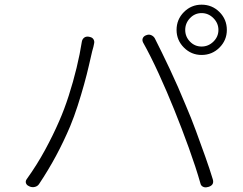

<svg xmlns="http://www.w3.org/2000/svg" viewBox="-20 -812 1040 821"><path d="M772 -684Q772 -655 792.5 -634Q813 -613 842 -613Q871 -613 892.5 -634Q914 -655 914 -684Q914 -713 892.5 -734.5Q871 -756 842 -756Q813 -756 792.5 -734.5Q772 -713 772 -684ZM735 -684Q735 -729 766.5 -760.5Q798 -792 842 -792Q887 -792 918.5 -760.5Q950 -729 950 -684Q950 -640 918.5 -608.5Q887 -577 842 -577Q798 -577 766.5 -608.5Q735 -640 735 -684ZM233 -294Q255 -344 274 -403Q293 -462 307.5 -522Q322 -582 330 -634Q332 -645 340 -651Q348 -657 360 -655L364 -654Q375 -652 380 -643.5Q385 -635 382 -624Q381 -617 379.5 -612Q378 -607 374 -592Q369 -571 360.5 -533.5Q352 -496 339.5 -451Q327 -406 312 -359.5Q297 -313 280 -272Q252 -206 219.5 -145.5Q187 -85 147 -25Q141 -16 130 -13Q119 -10 108 -14L104 -16Q94 -20 91 -29Q88 -38 95 -47Q138 -107 172.5 -170.5Q207 -234 233 -294ZM725 -343Q694 -420 659 -496.5Q624 -573 592 -630Q587 -640 590.5 -648.5Q594 -657 604 -661L607 -662Q617 -666 627 -661.5Q637 -657 642 -648Q670 -593 705.5 -518Q741 -443 775 -360Q797 -309 818 -252Q839 -195 858 -141.5Q877 -88 890 -45Q897 -21 872 -13L867 -12Q857 -9 848 -13.5Q839 -18 837 -28Q818 -95 787.5 -179.5Q757 -264 725 -343Z"/></svg>

Font: Chiron GoRound TC L
Style: Regular
Weight: 300
Designer: Ryoko NISHIZUKA 西塚涼子 (kana, bopomofo & ideographs); Paul D. Hunt (Latin, Greek & Cyrillic); Sandoll Communications 산돌커뮤니
Foundry: Adobe
Version: Version 1.000;hotconv 1.1.1;makeotfexe 2.6.0